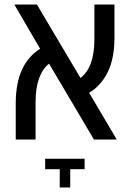

<svg xmlns="http://www.w3.org/2000/svg" viewBox="-20 -612 575 842"><path d="M49 0V-158Q49 -247 76.5 -306.5Q104 -366 156 -398L43 -592H142L333 -270Q394 -317 394 -440V-592H482V-446Q482 -357 453 -297Q424 -237 371 -205L492 0H392L195 -333Q136 -285 136 -164V0ZM242 210V130H178V84H351V130H288V210Z"/></svg>

Font: Noto Sans Hebrew SemiCondensed
Style: Regular
Weight: 400
Width: 4
Designer: Monotype Design Team
Foundry: Monotype Imaging Inc.
Version: Version 2.004; ttfautohint (v1.8.4.7-5d5b)